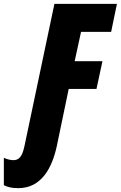

<svg xmlns="http://www.w3.org/2000/svg" viewBox="-136 -734 626 995"><path d="M-41 241C80 241 134 134 158 25L220 -273H364L395 -417H251L284 -569H440L470 -714H146L-9 22C-16 52 -25 96 -66 96C-77 96 -97 93 -116 84V226C-97 234 -82 241 -41 241Z"/></svg>

Font: Noto Sans UI Condensed Black
Style: Italic
Weight: 900
Width: 3
Italic angle: -192°
Designer: Monotype Design Team
Foundry: Monotype Imaging Inc.
Version: Version 1.901